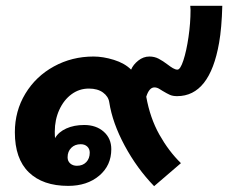

<svg xmlns="http://www.w3.org/2000/svg" viewBox="-20 -628 783 659"><path d="M743 -608Q741 -532 732 -481Q700 -298 588 -298Q573 -298 563 -302.5Q553 -307 538 -316Q536 -317 527.5 -322.5Q519 -328 510 -328Q492 -328 482 -296Q495 -223 527 -166Q559 -109 601 -68L509 11Q450 -50 408 -128Q366 -206 355 -277Q352 -297 333.5 -310.5Q315 -324 285 -324Q252 -324 225.5 -304.5Q199 -285 183.5 -251Q168 -217 168 -176Q168 -161 169 -154Q181 -175 207.5 -187Q234 -199 269 -199Q310 -199 336 -176Q362 -153 362 -116Q362 -60 320.5 -25Q279 10 214 10Q127 10 79 -36.5Q31 -83 31 -174Q31 -247 67 -306.5Q103 -366 165 -400Q227 -434 301 -434Q334 -434 371 -422.5Q408 -411 430 -389Q437 -406 454.5 -420Q472 -434 493 -434Q510 -434 524.5 -426.5Q539 -419 556 -406Q565 -399 573.5 -394Q582 -389 589 -389Q599 -389 609.5 -421Q620 -453 627 -501Q634 -549 634 -594L633 -608ZM212 -88Q212 -75 221 -67Q230 -59 244 -59Q264 -59 276 -71.5Q288 -84 288 -104Q288 -117 279.5 -125Q271 -133 257 -133Q237 -133 224.5 -120.5Q212 -108 212 -88Z"/></svg>

Font: Sarabun ExtraBold
Style: Italic
Weight: 800
Italic angle: -10°
Designer: Suppakit Chalermlarp | Katatrad Co.,Ltd.
Foundry: Cadson Demak Co.,Ltd.
Version: Version 1.000; ttfautohint (v1.6)